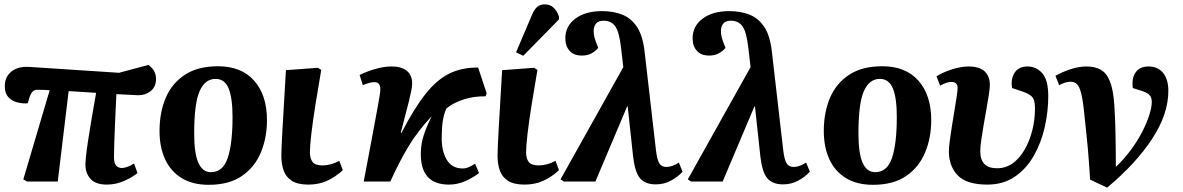

<svg xmlns="http://www.w3.org/2000/svg" viewBox="-20 -833 5427 881"><path d="M470 14Q419 14 395.5 -12Q372 -38 372 -77Q372 -108 384.5 -190Q397 -272 421 -407Q390 -409 358 -411Q326 -413 295 -415L245 0H104L87 -10L208 -419Q192 -420 179.5 -420.5Q167 -421 156 -421Q140 -422 131.5 -414.5Q123 -407 116 -388L107 -359Q83 -357 58.5 -363.5Q34 -370 18 -387.5Q2 -405 2 -437Q2 -480 32 -504.5Q62 -529 114 -526L526 -499L661 -535Q696 -510 696 -471Q696 -435 672 -415.5Q648 -396 615 -396Q600 -397 573 -398Q546 -399 514 -401Q511 -339 508.5 -282.5Q506 -226 504.5 -181.5Q503 -137 503 -111Q503 -83 513.5 -72.5Q524 -62 540 -62Q548 -62 563.5 -67Q579 -72 595 -83L611 -39Q588 -20 550 -3Q512 14 470 14Z M938 15Q863 15 812.5 -16.5Q762 -48 737 -103.5Q712 -159 712 -232Q712 -317 740.5 -384Q769 -451 828.5 -490Q888 -529 980 -529Q1088 -529 1146.5 -462.5Q1205 -396 1205 -282Q1205 -201 1177 -133.5Q1149 -66 1090 -25.5Q1031 15 938 15ZM948 -43Q1003 -43 1025 -108.5Q1047 -174 1047 -296Q1047 -384 1029 -427.5Q1011 -471 969 -471Q921 -471 896 -415Q871 -359 871 -220Q871 -130 890 -86.5Q909 -43 948 -43Z M1395 14Q1345 14 1318 -4Q1291 -22 1281 -52Q1271 -82 1271 -118Q1271 -149 1276.5 -246Q1282 -343 1292 -511L1439 -522L1454 -512Q1439 -426 1427 -350Q1415 -274 1408.5 -218Q1402 -162 1402 -134Q1402 -106 1414 -90Q1426 -74 1460 -74Q1498 -74 1537 -95L1553 -52Q1518 -20 1480 -3Q1442 14 1395 14Z M2040 14Q1907 14 1911 -134Q1912 -175 1925 -214.5Q1938 -254 1961 -300Q1896 -231 1852.5 -158Q1809 -85 1771 0H1649Q1670 -112 1687 -201.5Q1704 -291 1714 -347Q1724 -403 1725 -416Q1726 -439 1719 -447.5Q1712 -456 1698 -456Q1676 -456 1645 -442L1630 -489Q1660 -504 1700.5 -516Q1741 -528 1777 -528Q1823 -528 1848 -507Q1873 -486 1871 -444Q1870 -423 1856 -367Q1842 -311 1819 -224L1822 -223Q1879 -334 1931.5 -400.5Q1984 -467 2042 -495.5Q2100 -524 2174 -523L2213 -405L2208 -391Q2155 -392 2107 -376.5Q2059 -361 2028 -335Q2017 -310 2012 -279.5Q2007 -249 2007 -208Q2005 -143 2029 -101.5Q2053 -60 2103 -60Q2118 -60 2132 -66.5Q2146 -73 2160 -82L2178 -39Q2153 -19 2116.5 -2.5Q2080 14 2040 14Z M2387 14Q2337 14 2310 -4Q2283 -22 2273 -52Q2263 -82 2263 -118Q2263 -149 2268.5 -246Q2274 -343 2284 -511L2431 -522L2446 -512Q2431 -426 2419 -350Q2407 -274 2400.5 -218Q2394 -162 2394 -134Q2394 -106 2406 -90Q2418 -74 2452 -74Q2490 -74 2529 -95L2545 -52Q2510 -20 2472 -3Q2434 14 2387 14ZM2381 -577 2348 -593 2419 -760Q2430 -788 2444 -800.5Q2458 -813 2479 -813Q2504 -813 2520 -798Q2536 -783 2545 -757V-744Z M2989 13Q2940 13 2916.5 -15.5Q2893 -44 2885 -115L2860 -346L2857 -343L2712 0H2567L2552 -10L2840 -525L2830 -611Q2822 -685 2803.5 -711.5Q2785 -738 2750 -738Q2725 -738 2714.5 -724.5Q2704 -711 2704 -691Q2704 -676 2707.5 -662.5Q2711 -649 2718 -631L2725 -614Q2716 -601 2696.5 -589.5Q2677 -578 2650 -578Q2613 -578 2593.5 -600Q2574 -622 2574 -657Q2574 -713 2620 -747.5Q2666 -782 2742 -782Q2795 -782 2836 -765.5Q2877 -749 2903.5 -708.5Q2930 -668 2938 -594L2990 -143Q2995 -101 3005 -84Q3015 -67 3038 -67Q3064 -67 3095 -87L3112 -45Q3090 -21 3058.5 -4Q3027 13 2989 13Z M3573 13Q3524 13 3500.5 -15.5Q3477 -44 3469 -115L3444 -346L3441 -343L3296 0H3151L3136 -10L3424 -525L3414 -611Q3406 -685 3387.5 -711.5Q3369 -738 3334 -738Q3309 -738 3298.5 -724.5Q3288 -711 3288 -691Q3288 -676 3291.5 -662.5Q3295 -649 3302 -631L3309 -614Q3300 -601 3280.5 -589.5Q3261 -578 3234 -578Q3197 -578 3177.5 -600Q3158 -622 3158 -657Q3158 -713 3204 -747.5Q3250 -782 3326 -782Q3379 -782 3420 -765.5Q3461 -749 3487.5 -708.5Q3514 -668 3522 -594L3574 -143Q3579 -101 3589 -84Q3599 -67 3622 -67Q3648 -67 3679 -87L3696 -45Q3674 -21 3642.5 -4Q3611 13 3573 13Z M3986 15Q3911 15 3860.5 -16.5Q3810 -48 3785 -103.5Q3760 -159 3760 -232Q3760 -317 3788.5 -384Q3817 -451 3876.5 -490Q3936 -529 4028 -529Q4136 -529 4194.5 -462.5Q4253 -396 4253 -282Q4253 -201 4225 -133.5Q4197 -66 4138 -25.5Q4079 15 3986 15ZM3996 -43Q4051 -43 4073 -108.5Q4095 -174 4095 -296Q4095 -384 4077 -427.5Q4059 -471 4017 -471Q3969 -471 3944 -415Q3919 -359 3919 -220Q3919 -130 3938 -86.5Q3957 -43 3996 -43Z M4510 14Q4415 14 4374.5 -28.5Q4334 -71 4334 -138Q4334 -155 4338 -186.5Q4342 -218 4348 -255Q4354 -292 4360 -328Q4366 -364 4370 -391Q4374 -418 4374 -429Q4374 -457 4346 -457Q4323 -457 4294 -440L4277 -483Q4308 -502 4349 -515Q4390 -528 4424 -528Q4475 -528 4498.5 -505Q4522 -482 4522 -444Q4522 -429 4517.5 -399.5Q4513 -370 4506.5 -333.5Q4500 -297 4493.5 -259.5Q4487 -222 4482.5 -190.5Q4478 -159 4478 -139Q4478 -60 4556 -61Q4595 -61 4626.5 -83.5Q4658 -106 4681 -145.5Q4704 -185 4716.5 -234Q4729 -283 4729 -336Q4729 -376 4714.5 -390Q4700 -404 4666 -415L4624 -429Q4617 -470 4635.5 -499Q4654 -528 4695 -528Q4735 -528 4762.5 -497Q4790 -466 4790 -391Q4790 -322 4774 -250.5Q4758 -179 4724 -119Q4690 -59 4637 -22.5Q4584 14 4510 14Z M5060 28 4982 -9Q4979 -51 4977 -83.5Q4975 -116 4972 -147.5Q4969 -179 4965 -218.5Q4961 -258 4955 -313Q4949 -374 4941 -405Q4933 -436 4921.5 -447Q4910 -458 4892 -458Q4869 -458 4840 -442L4823 -485Q4852 -502 4891 -515Q4930 -528 4965 -528Q5003 -528 5030 -513.5Q5057 -499 5072.5 -461Q5088 -423 5093 -353Q5097 -296 5098.5 -219Q5100 -142 5100 -67Q5138 -103 5169 -145Q5200 -187 5221.5 -229Q5243 -271 5254 -306.5Q5265 -342 5265 -365Q5265 -385 5255.5 -396Q5246 -407 5222 -415L5178 -429Q5172 -474 5191 -501Q5210 -528 5250 -528Q5293 -528 5317 -498.5Q5341 -469 5341 -416Q5341 -309 5266 -195Q5191 -81 5060 28Z"/></svg>

Font: Literata 36pt
Style: Bold Italic
Weight: 700
Italic angle: -2°
Designer: Latin by Veronika Burian and Jose Scaglione. Greek by Irene Vlachou. Cyrillic by Vera Evstafieva
Foundry: TypeTogether
Version: Version 3.002